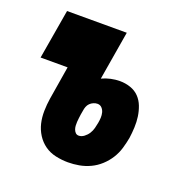

<svg xmlns="http://www.w3.org/2000/svg" viewBox="-103 -625 705 728"><g transform="rotate(20 250.0 -261.0)"><path d="M246 8Q221 8 196 2.5Q171 -3 151.5 -17Q132 -31 119 -51.5Q106 -72 100.5 -95.5Q95 -119 95.5 -145Q96 -171 100 -196L122 -330H13L47 -530H288L255 -333Q272 -341 290.5 -345Q309 -349 327 -349Q349 -349 369.5 -342Q390 -335 404 -320.5Q418 -306 425.5 -286.5Q433 -267 436 -246Q439 -225 438 -202.5Q437 -180 434 -159Q430 -137 423.5 -115Q417 -93 404.5 -73Q392 -53 374 -36.5Q356 -20 334.5 -10Q313 0 290.5 4Q268 8 246 8ZM250 -101Q261 -101 271.5 -109Q282 -117 288.5 -127.5Q295 -138 298 -149.5Q301 -161 303 -172Q305 -183 305.5 -193.5Q306 -204 303.5 -214Q301 -224 294 -231.5Q287 -239 276 -239Q268 -239 260 -235.5Q252 -232 246 -226Q240 -220 237 -212Q234 -204 233 -196L230 -179Q229 -171 228 -163.5Q227 -156 226.5 -148Q226 -140 226.5 -132.5Q227 -125 229.5 -118Q232 -111 237 -106Q242 -101 250 -101Z"/></g></svg>

Font: Iosevka Slab Heavy
Style: Italic
Weight: 900
Italic angle: -9°
Monospace: yes
Designer: Belleve Invis
Foundry: Belleve Invis
Version: Version 11.1.0; ttfautohint (v1.8.3)